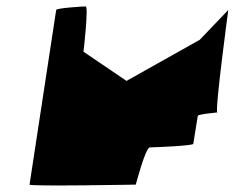

<svg xmlns="http://www.w3.org/2000/svg" viewBox="-20 -587 731 598"><path d="M72 -12C71 -6 403 -12 403 -12C403 -12 433 -128 447 -128C463 -128 581 -133 582 -139L596 -226C597 -232 665 -237 657 -237C648 -237 691 -556 691 -556L602 -463L374 -335L240 -426C241 -432 256 -567 247 -567C239 -567 156 -562 155 -556Z"/></svg>

Font: Ampere
Style: SCUltExtIta
Weight: 400
Version: Version 1